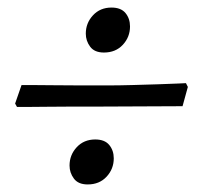

<svg xmlns="http://www.w3.org/2000/svg" viewBox="-20 -517 526 508"><path d="M477 -287 463 -236 245 -235Q212 -235 174 -235Q136 -235 102 -234.5Q68 -234 46.5 -234Q25 -234 25 -234L20 -243L37 -292Q37 -292 60 -292Q83 -292 119 -291.5Q155 -291 194.5 -291Q234 -291 266 -291Q295 -291 330.5 -292Q366 -293 398 -294Q430 -295 451 -296Q472 -297 472 -297ZM212 -29Q187 -29 175.5 -44.5Q164 -60 164 -79Q164 -107 183 -127.5Q202 -148 232 -148Q257 -148 269 -133.5Q281 -119 281 -98Q281 -70 262 -49.5Q243 -29 212 -29ZM255 -378Q230 -378 218.5 -393.5Q207 -409 207 -428Q207 -456 226 -476.5Q245 -497 275 -497Q300 -497 312 -482.5Q324 -468 324 -447Q324 -419 305 -398.5Q286 -378 255 -378Z"/></svg>

Font: Alegreya
Style: Italic
Weight: 400
Italic angle: -7°
Designer: Juan Pablo del Peral
Foundry: Huerta Tipografica
Version: Version 2.009